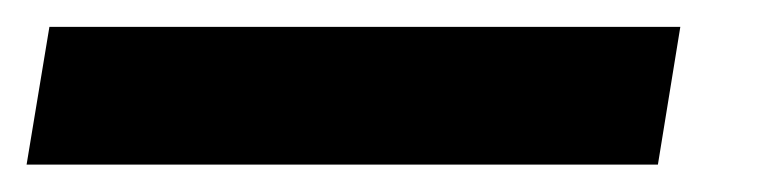

<svg xmlns="http://www.w3.org/2000/svg" viewBox="-83 -20 571 143"><path d="M423.7 0H-46.2L-63.2 102.6H407Z"/></svg>

Font: TID UI Semi Bold
Style: Italic
Weight: 600
Italic angle: -9.39999°
Designer: The TID Project Authors
Foundry: Bakken & Bæck
Version: Version 1.001;hotconv 1.0.109;makeotfexe 2.5.65596